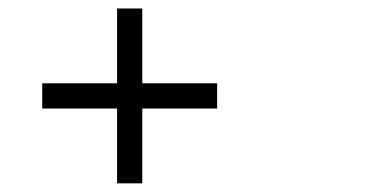

<svg xmlns="http://www.w3.org/2000/svg" viewBox="-20 -548 892 446"><path d="M252 -295.9H78.1V-354.5H252V-528.3H310.5V-354.5H484.4V-295.9H310.5V-122.1H252Z"/></svg>

Font: Lohit Devanagari
Style: Regular
Weight: 400
Version: 2.95.4